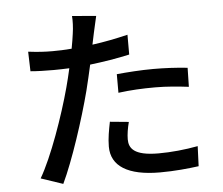

<svg xmlns="http://www.w3.org/2000/svg" viewBox="-56 -861 1112 956"><g transform="rotate(-5 500.0 -382.5)"><path d="M535 -396C596 -404 655 -407 720 -407C778 -407 838 -401 887 -395L889 -490C835 -496 774 -499 719 -499C655 -499 587 -494 535 -489ZM605 -680C547 -666 487 -654 427 -646L439 -703C444 -723 452 -763 458 -787L338 -797C340 -775 339 -740 334 -708C332 -689 327 -664 322 -635C289 -632 256 -631 226 -631C188 -631 153 -633 105 -639L108 -541C142 -538 179 -537 224 -537C248 -537 275 -538 302 -539C295 -507 287 -475 279 -445C242 -307 171 -105 112 -5L222 32C275 -79 341 -281 377 -420C387 -461 398 -506 407 -548C474 -556 543 -567 605 -581ZM480 -256C472 -216 464 -174 464 -133C464 -35 547 17 707 17C781 17 848 10 901 3L905 -97C841 -85 772 -78 708 -78C584 -78 561 -117 561 -161C561 -185 566 -217 574 -247Z"/></g></svg>

Font: Noto Sans Japanese Medium
Style: Regular
Weight: 500
Designer: Ryoko NISHIZUKA (kana & ideographs); Paul D. Hunt (Latin, Greek & Cyrillic); Wenlong ZHANG (bopomofo); Sandoll Communica
Foundry: Adobe Systems Incorporated
Version: Version 1.000;PS 1;hotconv 1.0.78;makeotf.lib2.5.61930